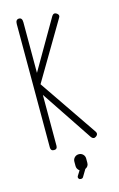

<svg xmlns="http://www.w3.org/2000/svg" viewBox="-138 -792 644 1036"><g transform="rotate(-15 184.5 -273.5)"><path d="M235 89V113Q235 133 216 142L192 182Q188 188 179 188Q176 188 175 187Q175 187 172 187Q161 179 167 168L184 141Q169 130 169 113V89Q169 75 178.5 65.5Q188 56 202 56Q216 56 225.5 65.5Q235 75 235 89ZM94 -372 322 -38Q332 -23 317 -12Q302 -1 290 -16L67 -350ZM90 -344 63 -366 258 -702Q269 -718 285 -707Q300 -696 290 -682ZM98 -323V-19Q98 0 80 0Q61 0 61 -19V-709Q61 -734 79.5 -734.5Q98 -735 98 -709Z"/></g></svg>

Font: Aaram
Style: Regular
Weight: 400
Designer: Tharique Azeez
Foundry: Tharique Azeez
Version: Version 1.7